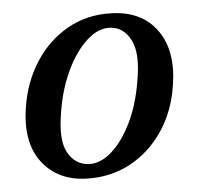

<svg xmlns="http://www.w3.org/2000/svg" viewBox="-41 -499 570 551"><g transform="rotate(-5 244.0 -223.5)"><path d="M299.5 -457Q386.5 -454.5 429.8 -394.2Q473 -334 457 -235Q445.5 -160.5 407.5 -104.8Q369.5 -49 313 -18.8Q256.5 11.5 188 9.5Q105 7.5 60 -51Q15 -109.5 31.5 -211Q43 -283 79.8 -339.5Q116.5 -396 173 -427.8Q229.5 -459.5 299.5 -457ZM197.5 -31.5Q230.5 -30 262.8 -58.2Q295 -86.5 320 -137.2Q345 -188 356 -254Q371 -334.5 351 -374Q331 -413.5 292 -416Q257.5 -418 224.8 -388.2Q192 -358.5 167 -306.8Q142 -255 131.5 -191.5Q116.5 -109.5 137 -71.5Q157.5 -33.5 197.5 -31.5Z"/></g></svg>

Font: Fraunces 72pt Soft
Style: Italic
Weight: 400
Italic angle: -16°
Version: Version 1.000;[b76b70a41]